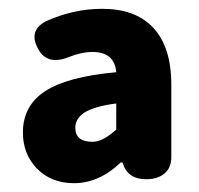

<svg xmlns="http://www.w3.org/2000/svg" viewBox="-20 -833 453 436"><path d="M148 -417Q96 -417 63 -451Q32 -484 32 -532Q32 -593 82.5 -626Q133 -659 244 -669Q240 -715 190 -715Q165 -715 135 -703Q113 -694 95 -698Q76 -703 66 -723Q44 -764 85 -785Q147 -813 212 -813Q287 -813 327 -771Q369 -727 369 -641V-533V-476Q369 -452 353.5 -439Q338 -426 312 -426Q270 -426 259 -462L258 -464H254Q205 -417 148 -417ZM190 -511Q214 -511 244 -539V-598Q195 -592 171 -577Q151 -563 151 -543Q151 -511 190 -511Z"/></svg>

Font: GenSenRounded TW H
Style: Regular
Weight: 900
Version: Version 1.501;PS 1;hotconv 16.6.51;makeotf.lib2.5.65220